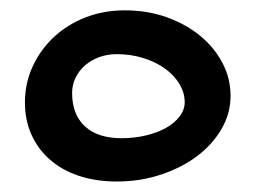

<svg xmlns="http://www.w3.org/2000/svg" viewBox="-20 -573 490 368"><path d="M27.8 -377Q27.8 -413.6 42.7 -445.8Q57.6 -478 83.3 -502Q108.9 -525.9 143.8 -539.6Q178.7 -553.2 219.2 -553.2Q261.7 -553.2 298.6 -540.3Q335.4 -527.3 362.8 -505.1Q390.1 -482.9 406 -453.1Q421.9 -423.3 421.9 -389.2Q421.9 -355.5 404.5 -325.7Q387.2 -295.9 357.7 -273.7Q328.1 -251.5 288.3 -238.3Q248.5 -225.1 204.1 -225.1Q164.6 -225.1 131.8 -235.8Q99.1 -246.6 76.2 -266.6Q53.2 -286.6 40.5 -314.5Q27.8 -342.3 27.8 -377ZM334 -377Q334 -395.5 323.7 -412.4Q313.5 -429.2 295.7 -441.9Q277.8 -454.6 254.2 -461.9Q230.5 -469.2 204.1 -469.2Q185.5 -469.2 169.9 -463.4Q154.3 -457.5 142.8 -447.5Q131.3 -437.5 124.8 -423.8Q118.2 -410.2 118.2 -395Q118.2 -353.5 142.8 -330.8Q167.5 -308.1 212.9 -308.1Q237.8 -308.1 260 -313.5Q282.2 -318.8 298.6 -328.1Q314.9 -337.4 324.5 -350.1Q334 -362.8 334 -377Z"/></svg>

Font: Gochi Hand Cyrillic
Style: Regular
Weight: 400
Designer: Juan Pablo del Peral; Denis Ignatov
Foundry: Juan Pablo del Peral; Denis Ignatov
Version: Version 1.00 June 29, 2018, initial release